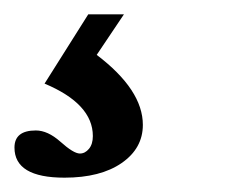

<svg xmlns="http://www.w3.org/2000/svg" viewBox="-29 -20 345 268"><path d="M61 228Q-8.8 228 -8.8 186Q-8.8 162.1 21 162.1Q37.6 162.1 55.2 177.7Q73.7 194.3 82.5 194.3Q89.8 194.3 95.2 187.7Q100.6 181.2 100.6 169.9Q100.6 125 33.2 96.7L94.2 0H144L106 56.6Q170.4 105.5 170.4 154.3Q170.4 187 140.9 207.5Q111.3 228 61 228Z"/></svg>

Font: Elstob 18pt Medium
Style: Italic
Weight: 500
Italic angle: -20°
Designer: Peter S. Baker
Version: Version 1.015